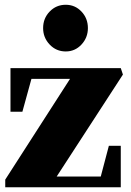

<svg xmlns="http://www.w3.org/2000/svg" viewBox="-20 -786 548 806"><path d="M2 0V-32L274 -455H112L74 -317H24V-500H487L496 -473L218 -45H403L437 -174H487V0ZM256 -570Q216 -570 188.5 -599Q161 -628 161 -668Q161 -709 188.5 -737.5Q216 -766 256 -766Q295 -766 322 -737.5Q349 -709 349 -668Q349 -628 322 -599Q295 -570 256 -570Z"/></svg>

Font: Wittgenstein Black
Style: Regular
Weight: 900
Designer: Jörg Drees
Foundry: Jörg Drees
Version: Version 1.303; ttfautohint (v1.8.4.7-5d5b)